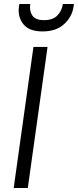

<svg xmlns="http://www.w3.org/2000/svg" viewBox="-20 -933 387 953"><path d="M48 0 146 -700H216L118 0ZM191 -777Q124 -777 95.5 -813.5Q67 -850 74 -900L76 -913H130Q125 -879 140.5 -856Q156 -833 199 -833Q242 -833 264.5 -856Q287 -879 292 -913H347L345 -900Q338 -850 298.5 -813.5Q259 -777 191 -777Z"/></svg>

Font: Host Grotesk Light
Style: Italic
Weight: 300
Italic angle: -8°
Designer: Doğukan Karapınar based on Poppins by Indian Type Foundry, Jonny Pinhorn
Foundry: Element Type
Version: Version 1.001; ttfautohint (v1.8.4.7-5d5b)